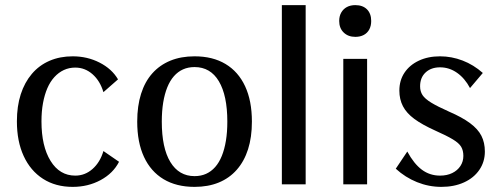

<svg xmlns="http://www.w3.org/2000/svg" viewBox="-20 -720 1957 750"><path d="M264 10Q197 10 148 -21.5Q99 -53 72.5 -110.5Q46 -168 46 -246Q46 -305 61 -351.5Q76 -398 104.5 -431.5Q133 -465 173.5 -482.5Q214 -500 264 -500Q321 -500 369 -475.5Q417 -451 441 -410L384 -360Q371 -404 341.5 -430Q312 -456 274 -456Q250 -456 229.5 -446.5Q209 -437 192.5 -419Q176 -401 165 -375.5Q154 -350 148 -317.5Q142 -285 142 -246Q142 -149 177.5 -91.5Q213 -34 274 -34Q312 -34 341.5 -60Q371 -86 384 -130L445 -88Q422 -43 373 -16.5Q324 10 264 10Z M740 10Q669 10 619 -20Q569 -50 542.5 -107Q516 -164 516 -245Q516 -306 531 -353.5Q546 -401 575 -433.5Q604 -466 645.5 -483Q687 -500 740 -500Q811 -500 861 -470Q911 -440 937.5 -383Q964 -326 964 -245Q964 -184 949 -137Q934 -90 905 -57Q876 -24 834.5 -7Q793 10 740 10ZM740 -32Q765 -32 785 -41Q805 -50 820.5 -67.5Q836 -85 846.5 -111Q857 -137 862.5 -170.5Q868 -204 868 -245Q868 -347 835 -402.5Q802 -458 740 -458Q715 -458 695 -449Q675 -440 659.5 -422.5Q644 -405 633.5 -379Q623 -353 617.5 -319.5Q612 -286 612 -245Q612 -142 645.5 -87Q679 -32 740 -32Z M1081 0V-700H1174V0Z M1321 0V-490H1414V0ZM1368 -576Q1340 -576 1322.5 -593Q1305 -610 1305 -638Q1305 -657 1313 -671Q1321 -685 1335 -692.5Q1349 -700 1368 -700Q1397 -700 1413.5 -683.5Q1430 -667 1430 -638Q1430 -619 1422.5 -605Q1415 -591 1401 -583.5Q1387 -576 1368 -576Z M1704 10Q1655 10 1609 -8.5Q1563 -27 1526 -61L1571 -128Q1597 -80 1628 -57Q1659 -34 1699 -34Q1726 -34 1746.5 -44Q1767 -54 1778.5 -71.5Q1790 -89 1790 -111Q1790 -132 1781.5 -146.5Q1773 -161 1749 -175.5Q1725 -190 1680 -210Q1629 -233 1598.5 -255.5Q1568 -278 1554 -305Q1540 -332 1540 -366Q1540 -406 1560 -436Q1580 -466 1616 -483Q1652 -500 1699 -500Q1744 -500 1787 -483.5Q1830 -467 1866 -435L1816 -376Q1796 -414 1765.5 -435.5Q1735 -457 1699 -457Q1664 -457 1642.5 -437Q1621 -417 1621 -383Q1621 -363 1630.5 -348.5Q1640 -334 1664.5 -319Q1689 -304 1734 -284Q1785 -262 1816 -239Q1847 -216 1860.5 -189.5Q1874 -163 1874 -128Q1874 -88 1852.5 -56.5Q1831 -25 1792.5 -7.5Q1754 10 1704 10Z"/></svg>

Font: Sutasoma
Style: Regular
Weight: 400
Designer: Izhar Fathurrohim, Akbar Rohmanto, Arusyal Khofiqoini
Foundry: Kiwari Kolektiv
Version: Version 1.102